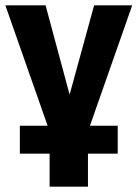

<svg xmlns="http://www.w3.org/2000/svg" viewBox="-33 -516 513 716"><path d="M152 180V57H41V-47H177L152 -26L-13 -496H137L235 -132H218L318 -496H460L295 -26L270 -47H406V57H295V180Z"/></svg>

Font: Nunito Sans 10pt Condensed ExtraBold
Style: Regular
Weight: 800
Width: 3
Designer: Vernon Adams
Foundry: Vernon Adams
Version: Version 3.101;gftools[0.9.27]